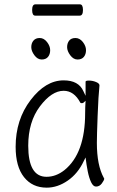

<svg xmlns="http://www.w3.org/2000/svg" viewBox="-20 -851 540 884"><path d="M142 -779Q128 -779 128 -805Q128 -831 143 -831H348Q362 -831 362 -805Q362 -779 347 -779ZM298.5 -664Q308 -676 327.5 -676Q347 -676 361.5 -657.5Q376 -639 376 -620Q376 -601 366 -589Q356 -577 337 -577Q318 -577 303.5 -596.5Q289 -616 289 -634Q289 -652 298.5 -664ZM134 -664Q144 -676 163 -676Q182 -676 196.5 -657.5Q211 -639 211 -620Q211 -601 201 -589Q191 -577 172 -577Q153 -577 138.5 -596.5Q124 -616 124 -634Q124 -652 134 -664ZM195 13Q129 13 90.5 -35.5Q52 -84 52 -175Q52 -300 121 -390.5Q190 -481 273 -481Q342 -481 364 -431L374 -410V-475Q374 -480 390 -480Q406 -480 422 -473.5Q438 -467 438 -458Q433 -411 429.5 -318Q426 -225 426 -193Q426 -90 458 -32L460 -28Q459 -20 448.5 -6Q438 8 422 8Q409 8 399.5 -12Q390 -32 384 -62Q378 -92 374 -126L366 -110Q339 -52 292 -19.5Q245 13 195 13ZM277 -68Q372 -145 372 -330Q372 -356 374 -387L364 -378Q363 -376 355 -376Q352 -376 350 -378Q321 -433 273 -433Q218 -433 164 -361.5Q110 -290 110 -180Q110 -37 194 -37Q238 -37 277 -68Z"/></svg>

Font: Moon Stars Kai T HW Light
Style: Regular
Weight: 300
Designer: GuiWonder
Version: Version 1.101